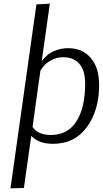

<svg xmlns="http://www.w3.org/2000/svg" viewBox="-20 -772 559 1044"><path d="M37 252 178 -748 251 -752 207 -441H209Q211 -444 214 -448.5Q217 -453 229.5 -465Q242 -477 257 -486Q272 -495 297 -502.5Q322 -510 351 -510Q428 -510 473.5 -457Q519 -404 519 -310Q519 -172 452.5 -81Q386 10 269 10Q190 10 150 -33L110 250ZM201 -390H200L157 -82Q186 -38 257 -38Q348 -38 395.5 -112Q443 -186 443 -318Q443 -388 412 -424.5Q381 -461 324 -461Q287 -461 256.5 -443.5Q226 -426 214 -408Z"/></svg>

Font: ArsenalItalic
Style: Italic
Weight: 400
Italic angle: -9°
Designer: Andrij Shevchenko
Foundry: Stairsfor.com
Version: Version 1.000